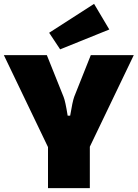

<svg xmlns="http://www.w3.org/2000/svg" viewBox="-30 -976 714 996"><path d="M282 -720 225 -806 458 -956 537 -823ZM436 -215V0H219V-213L-10 -690H213L300 -473Q309 -451 321 -376H334Q346 -449 355 -474L441 -690H664Z"/></svg>

Font: Exo 2.0 Black
Style: Regular
Weight: 900
Designer: Natanael Gama
Version: Version 1.001;PS 001.001;hotconv 1.0.70;makeotf.lib2.5.58329